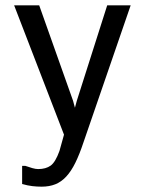

<svg xmlns="http://www.w3.org/2000/svg" viewBox="-20 -546 540 720"><path d="M63 144V76H75Q89 81 101.5 84.5Q114 88 123 88Q152 88 170 75Q188 62 203 20L220 -41L33 -526H127L254 -168L261 -142L268 -168L382 -526H470L293 -12Q278 33 262.5 64.5Q247 96 228.5 116Q210 136 187.5 145Q165 154 136 154Q119 154 101.5 152Q84 150 63 144Z"/></svg>

Font: D2Coding
Style: Regular
Weight: 400
Monospace: yes
Designer: Yong-Rak Park; Jeong-Hwan Yoon; Sang-Min Lee;
Foundry: NHN Corporation
Version: Version 1.3.2; Build 20180524